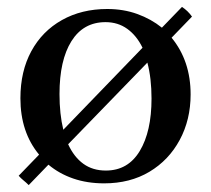

<svg xmlns="http://www.w3.org/2000/svg" viewBox="-20 -518 611 555"><path d="M535 -470 476 -409Q531 -342 531 -245Q531 -172 499.5 -113.5Q468 -55 412 -21.5Q356 12 281 12Q232 12 191.5 -2Q151 -16 120 -42L63 17Q56 10 48 3.5Q40 -3 34 -10L93 -71Q39 -136 39 -234Q39 -312 70.5 -370Q102 -428 159 -460Q216 -492 290 -492Q337 -492 377 -477.5Q417 -463 448 -438L506 -498Q523 -487 535 -470ZM286 -25Q350 -25 384 -81.5Q418 -138 418 -233Q418 -292 406 -337L177 -101Q194 -64 221 -44.5Q248 -25 286 -25ZM163 -143 392 -380Q375 -415 348 -434.5Q321 -454 285 -454Q221 -454 186.5 -399Q152 -344 152 -246Q152 -188 163 -143Z"/></svg>

Font: Tiro Bangla
Style: Regular
Weight: 400
Designer: Bangla: John Hudson & Fiona Ross. Latin: John Hudson.
Foundry: Tiro Typeworks Ltd.
Version: Version 1.60